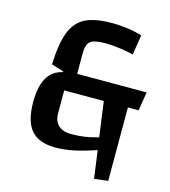

<svg xmlns="http://www.w3.org/2000/svg" viewBox="-112 -730 825 932"><g transform="rotate(15 301.0 -263.5)"><path d="M570 -264H516V105L447 113L428 -26Q358 -3 313.5 6Q269 15 225 15Q142 15 103.5 -30Q65 -75 65 -172Q65 -326 167 -348V-352L106 -371Q110 -477 132.5 -534.5Q155 -592 203 -616Q251 -640 338 -640Q377 -640 421 -633.5Q465 -627 488 -618L472 -518Q445 -526 403 -531.5Q361 -537 329 -537Q275 -537 255.5 -521.5Q236 -506 236 -462V-358H585ZM395 -264H196V-150Q196 -110 218.5 -89Q241 -68 283 -68Q319 -68 350.5 -72.5Q382 -77 419 -88Z"/></g></svg>

Font: Changa Medium
Style: Regular
Weight: 500
Designer: Eduardo Rodriguez Tunni
Foundry: Eduardo Rodriguez Tunni
Version: Version 2.002; ttfautohint (v1.5) -l 8 -r 50 -G 150 -x 14 -H